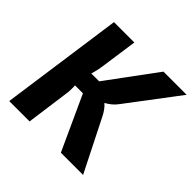

<svg xmlns="http://www.w3.org/2000/svg" viewBox="-174 -855 1020 1020"><g transform="rotate(45 336.0 -345.0)"><path d="M672 -690 455 -403Q442 -385 426.5 -372.5Q411 -360 396 -352L395 -348Q407 -340 419 -322.5Q431 -305 439 -288L584 0H417L253 -358L498 -690ZM279 -690 250 -486Q246 -453 236.5 -421Q227 -389 210 -356Q217 -327 218 -295Q219 -263 214 -235L182 0H29L126 -690ZM315 -412 301 -306H178L192 -412Z"/></g></svg>

Font: Exo 2
Style: Bold Italic
Weight: 700
Italic angle: -8°
Designer: Natanael Gama
Foundry: Natanael Gama
Version: Version 2.010